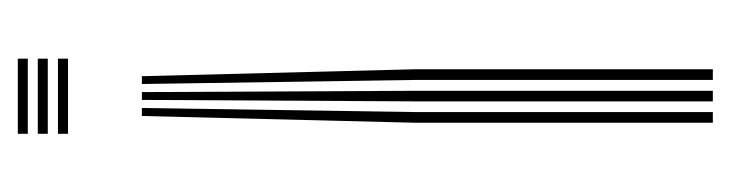

<svg xmlns="http://www.w3.org/2000/svg" viewBox="-330 -510 840 221"><g transform="rotate(90 90.5 -400.0)"><path d="M104.8 -142.8 109.5 -458V-800H121.8V-458L114 -142.8ZM68.2 -142.8 60.2 -458V-800H72.5V-458L77.2 -142.8ZM86.5 -142.8 85 -458V-800H97.2V-458L95.5 -142.8ZM48 0V-11.5H134.5V0ZM48 -46.2V-57.8H134.5V-46.2ZM48 -23V-34.5H134.5V-23Z"/></g></svg>

Font: Big Shoulders Inline Text Thin Light
Style: Regular
Weight: 300
Version: Version 2.002